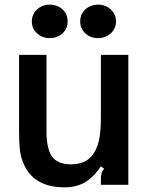

<svg xmlns="http://www.w3.org/2000/svg" viewBox="-20 -795 636 826"><path d="M86 -81Q70 -114 66 -148Q62 -182 62 -232V-559H180V-231Q180 -147 209 -115Q235 -88 285 -88Q344 -88 375 -124Q395 -148 404.5 -186Q414 -224 414 -289V-559H532V0H414V-24Q414 -39 417 -49.5Q420 -60 428 -69L414 -79Q380 -30 343.5 -9.5Q307 11 257 11Q132 11 86 -81ZM117 -703Q117 -734 139.5 -754.5Q162 -775 194 -775Q227 -775 249 -754.5Q271 -734 271 -703Q271 -672 249 -651.5Q227 -631 194 -631Q162 -631 139.5 -651.5Q117 -672 117 -703ZM325 -703Q325 -734 347 -754.5Q369 -775 402 -775Q434 -775 456.5 -754.5Q479 -734 479 -703Q479 -672 456.5 -651.5Q434 -631 402 -631Q369 -631 347 -651.5Q325 -672 325 -703Z"/></svg>

Font: Open Sauce Sans SemiBold
Style: Regular
Weight: 600
Designer: Alfredo Marco Pradil
Foundry: Creative Sauce Fz LLC
Version: Version 1.477